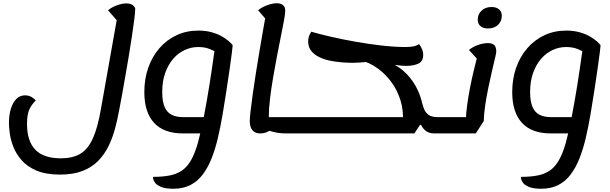

<svg xmlns="http://www.w3.org/2000/svg" viewBox="-20 -795 3746 1180"><path d="M349 278Q262 278 204.5 253.5Q147 229 113 190Q79 151 62 107Q45 63 40 24Q35 -15 35 -39Q35 -87 46.5 -125.5Q58 -164 80 -186.5Q102 -209 133 -209Q157 -209 174.5 -198.5Q192 -188 200 -177Q176 -155 161 -124Q146 -93 146 -33Q146 72 197 125Q248 178 354 178Q426 178 473 150.5Q520 123 550.5 56Q581 -11 601 -129L702 -698L705 -662L644 -732Q667 -751 699 -762.5Q731 -774 756 -774Q784 -774 797.5 -762Q811 -750 811 -741Q811 -722 805.5 -677.5Q800 -633 791 -573.5Q782 -514 771 -447.5Q760 -381 748.5 -316.5Q737 -252 727.5 -198Q718 -144 711 -111Q701 -56 686 -1Q671 54 646.5 104Q622 154 583.5 193.5Q545 233 487.5 255.5Q430 278 349 278Z M1045 365Q998 365 970.5 354Q943 343 931.5 326Q920 309 920 292Q981 292 1025 283Q1069 274 1100.5 251.5Q1132 229 1155.5 187Q1179 145 1197 80Q1215 15 1233 -79Q1242 -125 1250.5 -174Q1259 -223 1267 -272Q1275 -321 1281.5 -366.5Q1288 -412 1293.5 -450Q1299 -488 1303 -514L1314 -472Q1301 -480 1270.5 -493Q1240 -506 1198 -506Q1155 -506 1115 -487.5Q1075 -469 1044 -433Q1013 -397 995 -346Q977 -295 977 -229Q977 -171 992 -137Q1007 -103 1036 -89Q1065 -75 1107 -75H1256V25H1104Q987 25 927 -40Q867 -105 867 -229Q867 -310 891 -378.5Q915 -447 959.5 -498.5Q1004 -550 1065 -578.5Q1126 -607 1199 -607Q1244 -607 1280 -597Q1316 -587 1342.5 -572Q1369 -557 1386 -542Q1403 -527 1410 -517Q1410 -511 1405 -470.5Q1400 -430 1391 -368Q1382 -306 1371 -233.5Q1360 -161 1348 -91Q1335 -15 1319 53Q1303 121 1280.5 178Q1258 235 1226.5 277Q1195 319 1150.5 342Q1106 365 1045 365Z M1736 25Q1687 25 1639 10Q1591 -5 1559 -24L1594 -75H1784L1768 25ZM1579 25Q1548 25 1531.5 5.5Q1515 -14 1515 -50Q1515 -70 1520 -113Q1525 -156 1533 -214.5Q1541 -273 1551.5 -338.5Q1562 -404 1573 -470.5Q1584 -537 1594.5 -596.5Q1605 -656 1613 -701L1632 -656L1566 -732Q1591 -752 1623.5 -763.5Q1656 -775 1681 -775Q1706 -775 1719.5 -763.5Q1733 -752 1733 -729Q1733 -711 1725.5 -670Q1718 -629 1706.5 -572.5Q1695 -516 1682.5 -451Q1670 -386 1658.5 -318.5Q1647 -251 1639.5 -188.5Q1632 -126 1632 -76Q1632 -58 1633.5 -45Q1635 -32 1640 -22Q1645 -12 1653 -3Q1638 10 1619 17.5Q1600 25 1579 25ZM1767 25 1784 -75Q1795 -75 1797 -62Q1799 -49 1795 -25Q1791 -3 1784.5 11Q1778 25 1767 25Z M2649 25Q2612 25 2590 3.5Q2568 -18 2559 -49L2602 -27H2534L2572 -169Q2577 -152 2584.5 -129.5Q2592 -107 2611.5 -91Q2631 -75 2672 -75H2722L2705 25ZM1769 25 1785 -75H2491L2456 -38Q2461 -117 2441 -179.5Q2421 -242 2386.5 -289Q2352 -336 2310.5 -367.5Q2269 -399 2229 -414Q2213 -412 2188.5 -410.5Q2164 -409 2147 -409Q2116 -409 2079 -412Q2042 -415 2006 -422.5Q1970 -430 1940 -445Q1910 -460 1892 -483Q1874 -506 1874 -540Q1874 -557 1878.5 -571Q1883 -585 1893 -600Q1941 -586 2012.5 -569.5Q2084 -553 2165.5 -538.5Q2247 -524 2327 -515Q2407 -506 2471 -506Q2499 -506 2518.5 -509.5Q2538 -513 2556 -524Q2569 -505 2575 -490Q2581 -475 2581 -458Q2581 -418 2551 -404Q2521 -390 2476 -390Q2461 -390 2447 -391.5Q2433 -393 2418 -395Q2403 -397 2385 -399.5Q2367 -402 2343 -405L2377 -412Q2440 -382 2481 -338.5Q2522 -295 2545.5 -245Q2569 -195 2577.5 -146.5Q2586 -98 2582 -59L2527 25ZM1769 25Q1758 25 1755.5 12Q1753 -1 1757 -25Q1762 -48 1768 -61.5Q1774 -75 1785 -75ZM2705 25 2722 -75Q2733 -75 2735 -62Q2737 -49 2733 -25Q2729 -3 2722.5 11Q2716 25 2705 25Z M2706 25 2722 -75H2865L2843 -55Q2844 -99 2851.5 -152.5Q2859 -206 2869.5 -259.5Q2880 -313 2891 -358.5Q2902 -404 2909.5 -433Q2917 -462 2918 -466L2924 -420L2862 -488Q2887 -508 2918.5 -519Q2950 -530 2978 -530Q3005 -530 3017.5 -518Q3030 -506 3030 -477Q3030 -470 3022.5 -438.5Q3015 -407 3004 -359.5Q2993 -312 2981.5 -257Q2970 -202 2962 -148Q2954 -94 2953 -51L2904 25ZM2706 25Q2695 25 2692.5 12Q2690 -1 2694 -25Q2699 -48 2705 -61.5Q2711 -75 2722 -75ZM2979 -620Q2950 -620 2933 -634.5Q2916 -649 2916 -673Q2916 -708 2940 -730Q2964 -752 3001 -752Q3030 -752 3047 -737.5Q3064 -723 3064 -698Q3064 -664 3040.5 -642Q3017 -620 2979 -620Z M3306 365Q3259 365 3231.5 354Q3204 343 3192.5 326Q3181 309 3181 292Q3242 292 3286 283Q3330 274 3361.5 251.5Q3393 229 3416.5 187Q3440 145 3458 80Q3476 15 3494 -79Q3503 -125 3511.5 -174Q3520 -223 3528 -272Q3536 -321 3542.5 -366.5Q3549 -412 3554.5 -450Q3560 -488 3564 -514L3575 -472Q3562 -480 3531.5 -493Q3501 -506 3459 -506Q3416 -506 3376 -487.5Q3336 -469 3305 -433Q3274 -397 3256 -346Q3238 -295 3238 -229Q3238 -171 3253 -137Q3268 -103 3297 -89Q3326 -75 3368 -75H3517V25H3365Q3248 25 3188 -40Q3128 -105 3128 -229Q3128 -310 3152 -378.5Q3176 -447 3220.5 -498.5Q3265 -550 3326 -578.5Q3387 -607 3460 -607Q3505 -607 3541 -597Q3577 -587 3603.5 -572Q3630 -557 3647 -542Q3664 -527 3671 -517Q3671 -511 3666 -470.5Q3661 -430 3652 -368Q3643 -306 3632 -233.5Q3621 -161 3609 -91Q3596 -15 3580 53Q3564 121 3541.5 178Q3519 235 3487.5 277Q3456 319 3411.5 342Q3367 365 3306 365Z"/></svg>

Font: Lemonada
Style: Regular
Weight: 400
Designer: Mohamed Gaber (Arabic), Eduardo Tunni (Latin)
Foundry: Kief Type Foundry
Version: Version 4.005